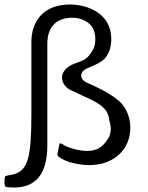

<svg xmlns="http://www.w3.org/2000/svg" viewBox="-32 -729 659 856"><path d="M31 107Q13 107 3.5 106Q-6 105 -9 101Q-11 97 -11.5 92Q-12 87 -12 82Q-12 75 -11.5 68.5Q-11 62 -9 57Q1 53 11 51.5Q21 50 30 48Q53 42 68.5 25.5Q84 9 92.5 -21Q101 -51 104.5 -99.5Q108 -148 108 -218Q108 -259 108 -312Q108 -365 108 -423.5Q108 -482 108 -544Q108 -578 118.5 -608Q129 -638 150.5 -661Q172 -684 205 -696.5Q238 -709 282 -709Q304 -709 329 -704Q354 -699 378 -688Q402 -677 421.5 -659Q441 -641 452.5 -615Q464 -589 464 -554Q464 -527 456.5 -505.5Q449 -484 435 -468Q421 -454 400.5 -444Q380 -434 358 -425Q338 -416 332.5 -403.5Q327 -391 333.5 -379Q340 -367 356 -360Q387 -347 421 -329.5Q455 -312 485 -290Q516 -268 532.5 -233.5Q549 -199 549 -161Q549 -110 525 -72Q501 -34 460 -13.5Q419 7 365 7Q336 7 298 -1Q260 -9 231 -29Q228 -31 226 -34Q224 -37 224 -42Q226 -52 228 -62.5Q230 -73 232 -83Q233 -90 236.5 -90Q240 -90 245 -87Q258 -78 277.5 -71Q297 -64 318 -60Q339 -56 355 -56Q390 -56 411.5 -70Q433 -84 445 -104Q458 -120 461 -142.5Q464 -165 456 -189Q453 -225 431.5 -246.5Q410 -268 372.5 -285.5Q335 -303 286 -326Q267 -334 256 -349.5Q245 -365 244.5 -382.5Q244 -400 257.5 -417Q271 -434 299 -445Q316 -451 332.5 -457.5Q349 -464 362 -478Q373 -490 383 -508Q393 -526 393 -556Q392 -604 361.5 -627Q331 -650 289 -650Q238 -650 208.5 -620.5Q179 -591 179 -533Q179 -504 179 -466.5Q179 -429 179 -387.5Q179 -346 179 -303.5Q179 -261 179 -220.5Q179 -180 179 -144.5Q179 -109 179 -82Q179 14 141.5 60.5Q104 107 31 107Z"/></svg>

Font: Glory Thin
Style: Regular
Weight: 400
Version: Version 1.011